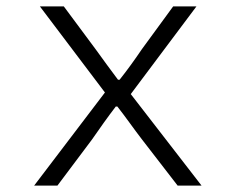

<svg xmlns="http://www.w3.org/2000/svg" viewBox="-20 -582 740 602"><path d="M309 -292 87 0H160L268 -144C293 -180 317 -214 343 -248H348C374 -215 401 -176 425 -145L537 0H612L390 -287L596 -562H523L425 -428C404 -397 379 -362 355 -332H350C327 -362 303 -396 281 -426L180 -562H105Z"/></svg>

Font: Kawkab Mono Light
Style: Regular
Weight: 300
Monospace: yes
Designer: Abdullah Arif
Foundry: Abdullah Arif
Version: Version 1.000;PS 000.500;hotconv 1.0.88;makeotf.lib2.5.64775